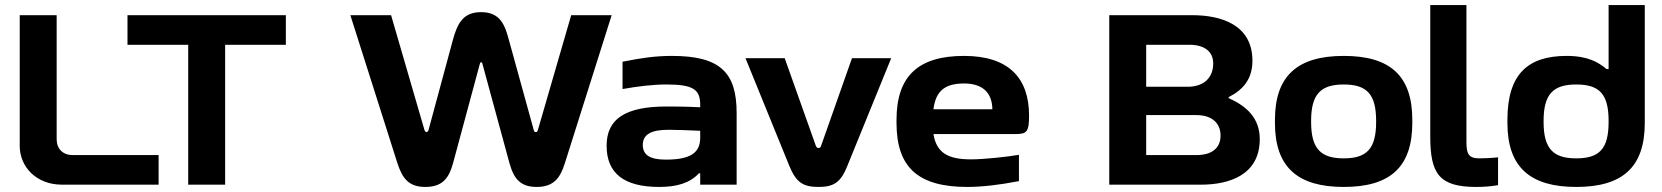

<svg xmlns="http://www.w3.org/2000/svg" viewBox="-20 -730 6569 759"><path d="M58 -670V-153C58 -71 123 0 225 0H607V-117H266C229 -117 204 -142 204 -179V-670Z M1110 -670H484V-553H724V0H870V-553H1110Z M1771 -85 1877 -478C1878 -482 1880 -484 1882 -484C1884 -484 1887 -482 1887 -478L1994 -85C2012 -20 2040 9 2102 9C2169 9 2195 -27 2213 -85L2398 -670H2238L2106 -215C2104 -209 2102 -208 2098 -208C2094 -208 2091 -210 2090 -216L1992 -571C1976 -632 1957 -682 1882 -682C1811 -682 1788 -638 1770 -571L1674 -216C1672 -211 1670 -208 1666 -208C1663 -208 1660 -211 1658 -216L1526 -670H1365L1551 -85C1570 -27 1594 9 1661 9C1727 9 1754 -23 1771 -85Z M2636 -509C2571 -509 2516 -501 2441 -486V-378C2503 -389 2561 -396 2615 -396C2719 -396 2748 -377 2748 -316V-306C2685 -309 2640 -309 2615 -309C2452 -309 2378 -260 2378 -154C2378 -44 2448 9 2586 9C2655 9 2707 -6 2743 -45H2748V0H2892V-284C2892 -445 2825 -509 2636 -509ZM2521 -157C2521 -198 2553 -217 2623 -217C2652 -217 2703 -215 2748 -213V-186C2748 -128 2713 -99 2612 -99C2550 -99 2521 -117 2521 -157Z M2927 -500 3100 -75C3127 -9 3154 9 3216 9C3276 9 3304 -9 3330 -75L3503 -500H3348L3226 -154C3224 -146 3220 -145 3216 -145C3212 -145 3208 -146 3205 -154L3082 -500Z M4048 -273C4048 -422 3967 -509 3791 -509C3612 -509 3524 -431 3524 -256V-244C3524 -66 3612 9 3804 9C3861 9 3931 1 4008 -14V-118C3962 -110 3869 -100 3818 -100C3726 -100 3682 -127 3670 -200H3993C4039 -200 4048 -208 4048 -273ZM3670 -298C3679 -370 3715 -400 3791 -400C3865 -400 3902 -363 3903 -298Z M4693 -670H4365V0H4728C4837 0 4960 -37 4960 -180C4960 -260 4912 -309 4837 -342V-346C4896 -376 4931 -419 4931 -490C4931 -633 4806 -670 4693 -670ZM4511 -117V-275H4710C4771 -275 4805 -243 4805 -194C4805 -145 4771 -117 4710 -117ZM4511 -387V-553H4681C4742 -553 4776 -526 4776 -479C4776 -423 4739 -387 4675 -387Z M5020 -256V-244C5020 -69 5110 9 5292 9C5475 9 5563 -69 5563 -244V-256C5563 -431 5475 -509 5292 -509C5110 -509 5020 -431 5020 -256ZM5163 -248V-252C5163 -358 5201 -396 5292 -396C5383 -396 5420 -358 5420 -252V-248C5420 -142 5383 -104 5292 -104C5201 -104 5163 -142 5163 -248Z M5828 -104C5785 -104 5777 -122 5777 -170V-710H5634V-190C5634 -42 5670 9 5816 9C5845 9 5873 7 5902 2V-108C5875 -105 5842 -104 5828 -104Z M5939 -256V-244C5939 -69 6029 9 6211 9C6394 9 6482 -69 6482 -244V-710H6339V-457H6331C6300 -483 6258 -509 6173 -509C6019 -509 5939 -436 5939 -256ZM6082 -248V-252C6082 -358 6120 -396 6211 -396C6303 -396 6339 -358 6339 -252V-248C6339 -142 6303 -104 6211 -104C6120 -104 6082 -142 6082 -248Z"/></svg>

Font: LT Wave Bold
Style: Regular
Weight: 700
Designer: Daniel Lyons
Version: Version 2.5 (Glyphs App)